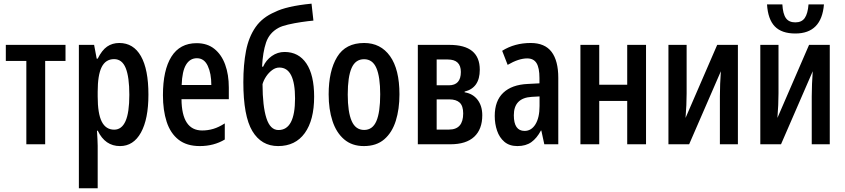

<svg xmlns="http://www.w3.org/2000/svg" viewBox="-20 -786 4602 1046"><path d="M336.9 -454.1H226.1V0H123.5V-454.1H11.7V-541.5H336.9Z M629.9 -551.8Q707 -551.8 747.8 -480Q788.6 -408.2 788.6 -270.5Q788.6 -137.2 747.8 -63.7Q707 9.8 633.8 9.8Q552.7 9.8 512.7 -73.7H508.3Q509.8 -48.3 511 -27.6Q512.2 -6.8 512.2 8.3V239.7H409.7V-541.5H492.7L506.8 -466.3H512.2Q535.2 -512.7 563.5 -532.2Q591.8 -551.8 629.9 -551.8ZM601.6 -463.9Q555.7 -463.9 533.9 -420.7Q512.2 -377.4 512.2 -286.6V-260.3Q512.2 -167 534.4 -123.3Q556.6 -79.6 602.1 -79.6Q643.1 -79.6 663.8 -126Q684.6 -172.4 684.6 -269.5Q684.6 -366.7 664.8 -415.3Q645 -463.9 601.6 -463.9Z M1051.3 -550.8Q1109.4 -550.8 1148.2 -519.5Q1187 -488.3 1206.8 -433.8Q1226.6 -379.4 1226.6 -308.6V-245.6H968.8Q970.2 -75.2 1081.5 -75.2Q1112.8 -75.2 1142.3 -84Q1171.9 -92.8 1204.6 -113.8V-25.9Q1145 9.8 1068.4 9.8Q997.1 9.8 952.6 -25.1Q908.2 -60.1 887.9 -122.6Q867.7 -185.1 867.7 -267.6Q867.7 -403.8 913.8 -477.3Q960 -550.8 1051.3 -550.8ZM1052.7 -468.8Q1015.1 -468.8 993.7 -433.6Q972.2 -398.4 969.7 -322.8H1131.3Q1131.3 -385.7 1111.8 -427.2Q1092.3 -468.8 1052.7 -468.8Z M1305.7 -338.4Q1305.7 -433.6 1320.3 -509Q1335 -584.5 1372.3 -638.2Q1409.7 -691.9 1478 -720.7Q1508.3 -736.3 1558.1 -747.8Q1607.9 -759.3 1677.2 -766.1L1687.5 -673.8Q1660.2 -671.4 1622.1 -665.8Q1584 -660.2 1549.3 -652.1Q1514.6 -644 1496.6 -633.8Q1447.3 -606.9 1429.4 -554.2Q1411.6 -501.5 1407.7 -422.9H1413.6Q1429.2 -458.5 1460.7 -480.7Q1492.2 -502.9 1530.3 -502.9Q1606.9 -502.9 1649.2 -440.2Q1691.4 -377.4 1691.4 -259.3Q1691.4 -131.8 1640.4 -61Q1589.4 9.8 1495.1 9.8Q1403.8 9.8 1354.7 -72Q1305.7 -153.8 1305.7 -338.4ZM1497.1 -77.6Q1587.4 -77.6 1587.4 -249.5Q1587.4 -418 1502 -418Q1481.4 -418 1462.9 -404.3Q1444.3 -390.6 1430.4 -370.1Q1416.5 -349.6 1410.2 -327.6Q1410.6 -207 1431.4 -142.3Q1452.1 -77.6 1497.1 -77.6Z M2156.2 -272Q2156.2 -191.4 2136.2 -127.7Q2116.2 -64 2073.5 -27.1Q2030.8 9.8 1962.4 9.8Q1897.5 9.8 1854.7 -26.9Q1812 -63.5 1791.3 -127Q1770.5 -190.4 1770.5 -272Q1770.5 -399.9 1816.7 -475.8Q1862.8 -551.8 1963.9 -551.8Q2053.7 -551.8 2105 -480Q2156.2 -408.2 2156.2 -272ZM1874.5 -271Q1874.5 -175.8 1895.8 -127Q1917 -78.1 1963.9 -78.1Q2009.8 -78.1 2030.5 -126.2Q2051.3 -174.3 2051.3 -272Q2051.3 -367.2 2030.5 -415.3Q2009.8 -463.4 1963.4 -463.4Q1916.5 -463.4 1895.5 -415.5Q1874.5 -367.7 1874.5 -271Z M2593.8 -406.2Q2593.8 -307.1 2511.2 -287.1V-283.2Q2556.2 -275.9 2581.8 -242.4Q2607.4 -209 2607.4 -158.2Q2607.4 -82 2563.5 -41Q2519.5 0 2434.1 0H2256.3V-541.5H2428.7Q2593.8 -541.5 2593.8 -406.2ZM2490.7 -394Q2490.7 -461.9 2419.4 -461.9H2358.9V-321.3H2425.3Q2490.7 -321.3 2490.7 -394ZM2503.4 -168Q2503.4 -209 2484.4 -226.8Q2465.3 -244.6 2427.7 -244.6H2358.9V-80.1H2426.3Q2503.4 -80.1 2503.4 -168Z M2871.1 -551.8Q2948.2 -551.8 2984.9 -503.4Q3021.5 -455.1 3021.5 -361.8V0H2945.3L2929.2 -74.7H2926.8Q2904.8 -33.2 2874.8 -11.7Q2844.7 9.8 2798.8 9.8Q2755.4 9.8 2728 -13.4Q2700.7 -36.6 2688 -74Q2675.3 -111.3 2675.3 -154.3Q2675.3 -236.8 2721.9 -280.8Q2768.6 -324.7 2854.5 -328.6L2918.9 -332V-361.3Q2918.9 -416 2903.1 -441.9Q2887.2 -467.8 2852.1 -467.8Q2805.7 -467.8 2745.6 -432.6L2715.8 -509.3Q2783.7 -551.8 2871.1 -551.8ZM2919.4 -260.7 2876.5 -258.3Q2779.3 -252.4 2779.3 -158.2Q2779.3 -72.8 2837.9 -72.8Q2875 -72.8 2897.2 -109.1Q2919.4 -145.5 2919.4 -208.5Z M3244.6 -541.5V-324.2H3397V-541.5H3499.5V0H3397V-236.3H3244.6V0H3142.1V-541.5Z M3720.7 -541.5V-277.3Q3720.7 -244.1 3719.2 -213.4Q3717.8 -182.6 3714.8 -143.6L3887.2 -541.5H4000V0H3901.9V-261.2Q3901.9 -294.9 3903.3 -328.9Q3904.8 -362.8 3907.2 -397.9L3734.4 0H3621.6V-541.5Z M4221.2 -541.5V-277.3Q4221.2 -244.1 4219.7 -213.4Q4218.3 -182.6 4215.3 -143.6L4387.7 -541.5H4500.5V0H4402.3V-261.2Q4402.3 -294.9 4403.8 -328.9Q4405.3 -362.8 4407.7 -397.9L4234.9 0H4122.1V-541.5ZM4468.8 -762.2Q4456.1 -603.5 4313 -603.5Q4238.3 -603.5 4200.9 -642.3Q4163.6 -681.2 4158.7 -762.2H4242.2Q4245.1 -710.4 4261.5 -687.3Q4277.8 -664.1 4313 -664.1Q4347.7 -664.1 4364.3 -688Q4380.9 -711.9 4384.8 -762.2Z"/></svg>

Font: Open Sans Condensed SemiBold
Style: Regular
Weight: 600
Width: 3
Designer: Monotype Design Team
Foundry: Monotype Imaging Inc.
Version: Version 3.000; ttfautohint (v1.8.4)